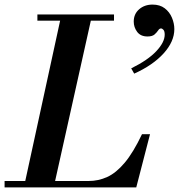

<svg xmlns="http://www.w3.org/2000/svg" viewBox="-45 -817 780 837"><path d="M59 0 223 -754H357L189 0ZM-25 0V-28H342Q384 -28 422.5 -45.5Q461 -63 498.5 -107.5Q536 -152 574 -232H609L549 0ZM118 -727V-754H452V-727ZM540 -496 527 -519Q600 -555 636.5 -594Q673 -633 673 -666Q673 -681 667.5 -687Q662 -693 657 -693Q650 -693 644.5 -684.5Q639 -676 629 -667Q619 -658 598 -658Q568 -658 553 -678Q538 -698 538 -723Q538 -756 561.5 -776.5Q585 -797 620 -797Q652 -797 673 -781Q694 -765 704.5 -740Q715 -715 715 -690Q715 -636 668.5 -584.5Q622 -533 540 -496Z"/></svg>

Font: Libre Bodoni Medium
Style: Italic
Weight: 500
Italic angle: -13°
Designer: Pablo Impallari, Rodrigo Fuenzalida
Foundry: Impallari Type
Version: Version 2.005;gftools[0.9.23]